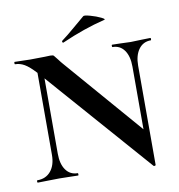

<svg xmlns="http://www.w3.org/2000/svg" viewBox="-88 -876 912 976"><g transform="rotate(-10 367.5 -388.0)"><path d="M723.1 -612.8Q683.1 -612.8 660.2 -581.3Q637.2 -549.8 637.2 -497.1V15.1Q637.2 18.1 632.6 19Q627.9 20 626 18.1L157.2 -516.1V-127Q157.2 -73.7 179.2 -43Q201.2 -12.2 240.2 -12.2Q242.2 -12.2 242.2 -6.1Q242.2 0 240.2 0Q212.4 0 196.8 -1L143.1 -2L81.1 -1Q64 0 32.2 0Q29.3 0 29.1 -6.1Q28.8 -12.2 32.2 -12.2Q76.2 -12.2 101.6 -43.2Q127 -74.2 127 -127V-549.8Q93.8 -585.9 70.3 -599.4Q46.9 -612.8 22 -612.8Q20 -612.8 20 -618.9Q20 -625 22 -625L64 -624Q77.1 -623 102.1 -623L178.2 -624Q192.4 -625 206.1 -625Q219.7 -625 223.9 -621.1Q228 -617.2 241.5 -599.1Q254.9 -581.1 262.2 -573.2L607.9 -173.8V-497.1Q607.9 -551.3 585.9 -582Q564 -612.8 524.9 -612.8Q522.9 -612.8 522.9 -618.9Q522.9 -625 524.9 -625L567.9 -624Q600.1 -622.1 621.1 -622.1Q642.1 -622.1 678.2 -624L723.1 -625Q725.1 -625 725.1 -618.9Q725.1 -612.8 723.1 -612.8ZM283.2 -678.2Q279.3 -678.2 278.1 -682.6Q276.9 -687 279.8 -689Q308.6 -710 349.6 -745.4Q390.6 -780.8 405.8 -793Q410.6 -797.9 441.4 -789.3Q472.2 -780.8 495.6 -769.3Q519 -757.8 506.8 -755.9Q400.4 -730 285.2 -679.2Z"/></g></svg>

Font: Cormorant-Bold
Style: Bold
Weight: 700
Designer: Christian Thalmann (Catharsis Fonts)
Version: Version 3.000